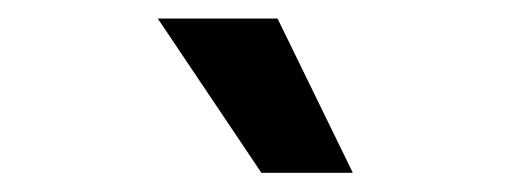

<svg xmlns="http://www.w3.org/2000/svg" viewBox="-20 -799 537 202"><path d="M255 -617.2 146 -779.5H272L351.2 -617.2Z"/></svg>

Font: Inter P Semi Bold
Style: Regular
Weight: 600
Designer: Rasmus Andersson
Foundry: rsms
Version: Version 3.018;git-588b23468